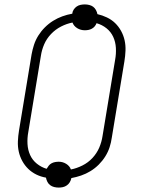

<svg xmlns="http://www.w3.org/2000/svg" viewBox="-20 -802 640 869"><path d="M246 47Q235 47 225 44.5Q215 42 207 36Q199 30 194.5 21Q190 12 188 2Q165 -2 144.5 -12Q124 -22 108 -37.5Q92 -53 81 -73Q70 -93 65 -115.5Q60 -138 61 -162.5Q62 -187 66 -211L123 -556Q127 -578 134 -599.5Q141 -621 153.5 -641Q166 -661 183 -678Q200 -695 220 -707.5Q240 -720 262 -728Q284 -736 307 -740Q308 -750 313.5 -758.5Q319 -767 327 -772.5Q335 -778 344.5 -780Q354 -782 364 -782Q374 -782 384 -779.5Q394 -777 401.5 -771.5Q409 -766 414 -757Q419 -748 421 -738Q443 -733 464 -723Q485 -713 501 -697.5Q517 -682 528 -662Q539 -642 544 -619.5Q549 -597 548 -572.5Q547 -548 543 -524L486 -179Q483 -157 476 -135.5Q469 -114 456.5 -94Q444 -74 427 -57Q410 -40 389.5 -27.5Q369 -15 347 -7.5Q325 0 303 4Q301 14 296 22.5Q291 31 282.5 37Q274 43 264.5 45Q255 47 246 47ZM301 -35Q327 -40 353 -53Q379 -66 398.5 -87Q418 -108 429 -133.5Q440 -159 444 -186L501 -531Q506 -558 504.5 -585Q503 -612 492.5 -635Q482 -658 462 -674Q442 -690 417 -697Q414 -689 408.5 -682.5Q403 -676 395.5 -672Q388 -668 380 -666.5Q372 -665 364 -665Q345 -665 329.5 -674.5Q314 -684 308 -700Q282 -695 256.5 -682Q231 -669 211 -648Q191 -627 180 -601.5Q169 -576 165 -549L108 -204Q103 -177 104.5 -150Q106 -123 116.5 -100Q127 -77 147 -61Q167 -45 191 -38Q195 -45 200.5 -52Q206 -59 213.5 -63Q221 -67 229.5 -68.5Q238 -70 246 -70Q264 -70 279.5 -60.5Q295 -51 301 -35Z"/></svg>

Font: Iosevka Curly XLtExObl
Style: Regular
Weight: 200
Width: 7
Italic angle: -9°
Monospace: yes
Designer: Belleve Invis
Foundry: Belleve Invis
Version: Version 11.0.1; ttfautohint (v1.8.3)